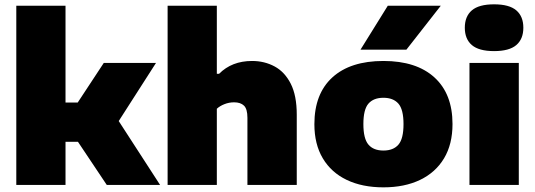

<svg xmlns="http://www.w3.org/2000/svg" viewBox="-20 -834 2413 866"><path d="M53.5 0V-808H275.5V-371.5H330.5L448 -550H683.5L515.5 -288L702 0H461.5L331.5 -194.5H275.5V0Z M736 0V-808H958V-501H968Q1025.5 -559 1117 -559Q1173 -559 1218.8 -534.2Q1264.5 -509.5 1291.5 -456.2Q1318.5 -403 1318.5 -316.5V0H1096V-302.5Q1096 -342.5 1080.5 -357.5Q1065 -372.5 1036 -372.5Q1013 -372.5 992.2 -364.2Q971.5 -356 958 -343.5V0Z M1709.5 11Q1614 11 1544 -22.5Q1474 -56 1436 -119.8Q1398 -183.5 1398 -274Q1398 -411 1479.2 -485Q1560.5 -559 1709.5 -559Q1858 -559 1939.5 -484.8Q2021 -410.5 2021 -274.5Q2021 -183.5 1982.8 -119.8Q1944.5 -56 1874.5 -22.5Q1804.5 11 1709.5 11ZM1709.5 -155Q1754 -155 1777 -181.5Q1800 -208 1800 -274Q1800 -340.5 1776.8 -366.8Q1753.5 -393 1709.5 -393Q1665 -393 1642 -366.8Q1619 -340.5 1619 -274.5Q1619 -208.5 1641.8 -181.8Q1664.5 -155 1709.5 -155ZM1606 -610 1729 -808H1968L1813 -610Z M2097.5 0V-550H2320V0ZM2208.5 -603.5Q2140 -603.5 2108.2 -630.8Q2076.5 -658 2076.5 -709Q2076.5 -760 2108.2 -787.2Q2140 -814.5 2208.5 -814.5Q2277 -814.5 2308.8 -787.2Q2340.5 -760 2340.5 -709Q2340.5 -658 2308.8 -630.8Q2277 -603.5 2208.5 -603.5Z"/></svg>

Font: Encode Sans SmExp Black
Style: Regular
Weight: 900
Width: 6
Designer: Multiple Designers
Foundry: Impallari Type
Version: Version 3.002; ttfautohint (v1.8.3) -l 8 -r 50 -G 200 -x 14 